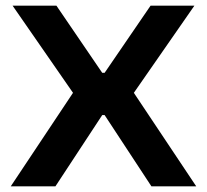

<svg xmlns="http://www.w3.org/2000/svg" viewBox="-20 -659 732 679"><path d="M18 0 247 -344V-318L24.5 -639H179.5L341.5 -401.5H350L512.5 -639H667.5L444.5 -318V-344L674 0H515.5L350 -252H341.5L176 0Z"/></svg>

Font: AnekLatin_SemiExpandedSemiBold
Style: Regular
Weight: 600
Width: 6
Designer: Yesha Goshar
Foundry: Ek Type
Version: Version 1.003